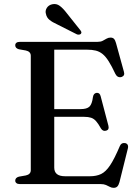

<svg xmlns="http://www.w3.org/2000/svg" viewBox="-20 -906 682 945"><path d="M204.5 -369H376.5Q407.5 -369 420.2 -381.2Q433 -393.5 437.5 -428.5Q439 -438 443.5 -443Q448 -448 455.5 -449Q471 -450.5 475.5 -432L513.5 -287.5Q516 -277.5 513.5 -271.5Q511 -265.5 503 -263Q495 -260.5 488.2 -263.2Q481.5 -266 477 -273.5Q464 -297 453 -309.5Q442 -322 428.2 -326.5Q414.5 -331 394 -331H204.5ZM55 -683Q55 -691 60.8 -695.5Q66.5 -700 78 -700H460Q475.5 -700 485.5 -705.2Q495.5 -710.5 504.5 -715.8Q513.5 -721 524 -721Q535 -721 541 -714.8Q547 -708.5 551 -694L590 -552.5Q593 -542.5 589.8 -536.2Q586.5 -530 578 -527Q568.5 -524.5 560.8 -528.2Q553 -532 548 -542Q530 -580.5 515 -604.2Q500 -628 484.8 -640.2Q469.5 -652.5 451.2 -657Q433 -661.5 408.5 -661.5H247V-81Q247 -60 260.2 -49.2Q273.5 -38.5 301 -38.5H422.5Q454.5 -38.5 477.5 -49.5Q500.5 -60.5 521.8 -92.2Q543 -124 570 -187.5Q574 -196.5 580.2 -199.8Q586.5 -203 594.5 -202Q604 -200.5 608 -193.8Q612 -187 609.5 -176L568 -9.5Q564 5 557.5 11.8Q551 18.5 539 18.5Q529.5 18.5 520.8 13.8Q512 9 501.5 4.5Q491 0 476 0H78Q66.5 0 60.8 -4.8Q55 -9.5 55 -17Q55 -31.5 73 -36.5L107 -42.5Q119 -45 125.2 -51.5Q131.5 -58 131.5 -68.5V-631.5Q131.5 -642 125.2 -648.5Q119 -655 107 -657.5L73 -663.5Q55 -668.5 55 -683ZM308 -842 374.5 -758.5Q378.5 -754 380.2 -749Q382 -744 378 -739.5Q374.5 -736 368.5 -735.5Q362.5 -735 357.5 -737.5L260.5 -786.5Q238 -796.5 223.8 -808Q209.5 -819.5 206 -838Q201.5 -852.5 210.2 -866.8Q219 -881 237 -885Q257.5 -889.5 274 -877.2Q290.5 -865 308 -842Z"/></svg>

Font: Fraunces 24pt
Style: Regular
Weight: 400
Version: Version 1.000;[b76b70a41]